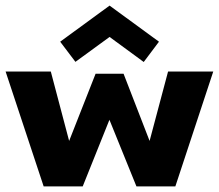

<svg xmlns="http://www.w3.org/2000/svg" viewBox="-33 -666 783 686"><path d="M358 -238 262.5 0H123L-13 -410.5H148.5L214 -162.5L308.5 -402.5H408.5L501.5 -162.5L567.5 -410.5H729L593.5 0H454.5ZM480.5 -444.5 358.5 -534 236.5 -445 182 -517 358.5 -646 535 -517Z"/></svg>

Font: League Spartan Thin
Style: Bold
Weight: 700
Version: Version 2.002